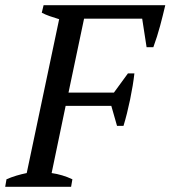

<svg xmlns="http://www.w3.org/2000/svg" viewBox="-40 -720 657 740"><path d="M159 -53Q201 -47 239 -29L234 0H-20L-15 -29Q3 -37 23 -43Q43 -49 63 -53L188 -646Q168 -652 151 -658Q134 -664 121 -671L128 -700H597Q588 -661 577 -620Q566 -579 551 -538H525L508 -648H284L224 -363H399L453 -437H478Q473 -392 461.5 -336.5Q450 -281 436 -235H411L389 -312H213Z"/></svg>

Font: PTSerif
Style: Italic
Weight: 400
Italic angle: -12°
Designer: A.Korolkova, O.Umpeleva, V.Yefimov
Foundry: ParaType Ltd
Version: Version 1.000W OFL; ttfautohint (v1.2) -l 8 -r 50 -G 200 -x 